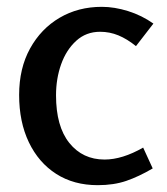

<svg xmlns="http://www.w3.org/2000/svg" viewBox="-20 -529 490 562"><path d="M278 -509Q315 -509 355 -496.5Q395 -484 429 -460L378 -394Q352 -415 326.5 -425.5Q301 -436 273 -436Q232 -436 203 -409.5Q174 -383 159 -341Q144 -299 144 -250Q144 -159 183 -110.5Q222 -62 286 -62Q338 -62 399 -97L427 -36Q386 -12 349.5 0.5Q313 13 266 13Q196 13 144.5 -20Q93 -53 64.5 -112.5Q36 -172 36 -251Q36 -329 68 -387Q100 -445 154.5 -477Q209 -509 278 -509Z"/></svg>

Font: Rosario SemiBold
Style: Regular
Weight: 600
Designer: Hector Gatti
Foundry: Omnibus Type
Version: Version 1.101; ttfautohint (v1.8.1.43-b0c9)